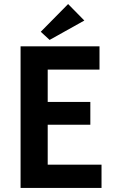

<svg xmlns="http://www.w3.org/2000/svg" viewBox="-20 -929 564 949"><path d="M81.7 0H481.8V-115H215.8V-312.5H426.5V-425.3H215.8V-585H471.8V-700H81.7ZM316.7 -909 181.5 -772 225.2 -731.7 396.8 -827.5Z"/></svg>

Font: Tilda Sans VF
Style: Regular
Weight: 400
Designer: ParaType Ltd
Foundry: ParaType Ltd
Version: Version 1.010